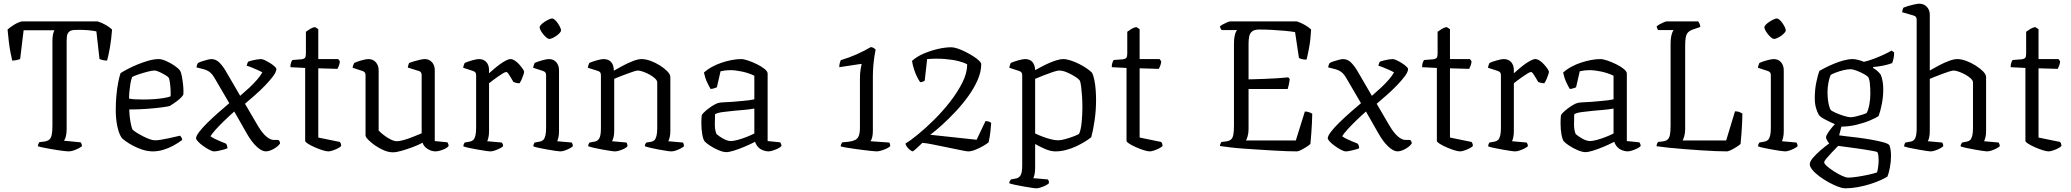

<svg xmlns="http://www.w3.org/2000/svg" viewBox="-20 -820 11220 1040"><path d="M350 0Q344 0 327.5 -2Q311 -4 290.5 -7Q270 -10 248.5 -14Q227 -18 210 -21.5Q193 -25 185 -28Q185 -34 188 -40.5Q191 -47 193 -50L219 -53Q237 -56 246.5 -63.5Q256 -71 260 -89Q264 -107 264 -140V-597Q264 -621 267.5 -635.5Q271 -650 275 -656H108L89 -500Q84 -498 72 -495Q60 -492 46 -492Q43 -506 37.5 -532.5Q32 -559 28 -592.5Q24 -626 21 -660Q34 -672 55.5 -685.5Q77 -699 98 -704H509Q532 -697 553.5 -684.5Q575 -672 587 -660Q583 -605 575 -560.5Q567 -516 560 -492Q547 -492 535 -495Q523 -498 519 -500L502 -650Q484 -654 456 -656.5Q428 -659 390 -658Q366 -658 355.5 -649Q345 -640 343 -626Q341 -612 341 -596V-120Q341 -97 336.5 -80.5Q332 -64 326 -58L417 -49Q419 -47 421.5 -40.5Q424 -34 424 -28Q410 -17 388.5 -8.5Q367 0 350 0Z M808 0Q781 0 752.5 -9Q724 -18 700 -31Q676 -44 659 -56.5Q642 -69 638 -75Q623 -98 615 -138.5Q607 -179 607 -223Q607 -265 610.5 -303Q614 -341 620 -372Q626 -403 633 -424Q647 -433 671.5 -446Q696 -459 725.5 -471Q755 -483 785 -491.5Q815 -500 840 -500Q856 -500 880 -489.5Q904 -479 925 -464.5Q946 -450 954 -439Q961 -430 965.5 -405Q970 -380 972.5 -352.5Q975 -325 973 -307Q965 -294 950.5 -282Q936 -270 922 -260.5Q908 -251 900 -246Q890 -243 857 -238.5Q824 -234 777 -230.5Q730 -227 680 -227Q681 -191 686.5 -160.5Q692 -130 698 -118Q705 -111 720 -101.5Q735 -92 753.5 -82.5Q772 -73 789.5 -66.5Q807 -60 819 -60Q832 -60 851 -63Q870 -66 891 -70.5Q912 -75 929 -79Q946 -83 955 -85Q959 -82 963 -75Q967 -68 967 -62Q946 -46 919.5 -31.5Q893 -17 864.5 -8.5Q836 0 808 0ZM758 -281Q786 -281 814.5 -283Q843 -285 867 -289Q891 -293 904 -298Q905 -313 904 -333.5Q903 -354 900.5 -372Q898 -390 894 -399Q891 -404 876 -413Q861 -422 844 -430Q827 -438 815 -438Q804 -438 779 -431.5Q754 -425 730 -417Q706 -409 696 -403Q690 -389 686.5 -368Q683 -347 681 -325Q679 -303 679 -286Q692 -283 713.5 -282Q735 -281 758 -281Z M1140 0Q1130 0 1114 -8.5Q1098 -17 1081 -29Q1064 -41 1053 -53Q1042 -65 1042 -71Q1042 -83 1058.5 -105Q1075 -127 1102.5 -154Q1130 -181 1161.5 -209Q1193 -237 1222 -261L1146 -391Q1138 -405 1130.5 -415Q1123 -425 1112 -432.5Q1101 -440 1084 -445L1044 -455Q1045 -462 1047.5 -469Q1050 -476 1053 -479Q1062 -484 1076 -488.5Q1090 -493 1104 -496.5Q1118 -500 1124 -500Q1150 -500 1169 -480.5Q1188 -461 1203 -435L1281 -301Q1308 -324 1331.5 -346Q1355 -368 1373 -389Q1391 -410 1401 -428Q1391 -434 1374 -441.5Q1357 -449 1341 -455.5Q1325 -462 1316 -464Q1318 -472 1320 -477Q1322 -482 1324 -486Q1332 -489 1345.5 -492.5Q1359 -496 1372.5 -498Q1386 -500 1394 -500Q1402 -500 1415.5 -493.5Q1429 -487 1443.5 -478Q1458 -469 1467.5 -460Q1477 -451 1477 -446Q1477 -431 1460 -408Q1443 -385 1417 -358Q1391 -331 1361.5 -305Q1332 -279 1307 -258L1379 -135Q1401 -99 1422.5 -80.5Q1444 -62 1463 -62H1488Q1491 -60 1494 -55Q1497 -50 1497 -43Q1491 -33 1477.5 -23Q1464 -13 1448.5 -6.5Q1433 0 1420 0Q1398 0 1370 -26Q1342 -52 1315 -100L1249 -216Q1225 -195 1198.5 -169.5Q1172 -144 1150.5 -120.5Q1129 -97 1120 -82Q1131 -74 1145.5 -67Q1160 -60 1176 -53.5Q1192 -47 1204 -42Q1207 -39 1209.5 -32Q1212 -25 1212 -17Q1204 -13 1190.5 -9.5Q1177 -6 1163 -3Q1149 0 1140 0Z M1759 0Q1747 0 1726.5 -6.5Q1706 -13 1684.5 -22.5Q1663 -32 1648 -41.5Q1633 -51 1633 -57V-452L1553 -456Q1553 -472 1557 -482Q1561 -492 1564 -495L1615 -499Q1627 -501 1632 -507Q1637 -513 1637 -530V-648Q1646 -655 1660 -663.5Q1674 -672 1687 -673L1704 -662V-500H1812L1821 -488Q1820 -475 1815.5 -463.5Q1811 -452 1808 -447L1704 -450V-75L1821 -51Q1823 -49 1825.5 -43.5Q1828 -38 1828 -29Q1821 -22 1808 -15.5Q1795 -9 1781 -4.5Q1767 0 1759 0Z M2108 5Q2085 5 2059 -6Q2033 -17 2010.5 -33Q1988 -49 1974 -63.5Q1960 -78 1960 -87V-413Q1960 -422 1956 -427.5Q1952 -433 1942 -436L1890 -453Q1891 -462 1894 -469Q1897 -476 1899 -479Q1913 -486 1937.5 -493Q1962 -500 1975 -500Q2001 -500 2016 -482.5Q2031 -465 2031 -440V-113Q2041 -102 2058.5 -88.5Q2076 -75 2095.5 -65Q2115 -55 2130 -55Q2144 -55 2168.5 -62Q2193 -69 2219 -79.5Q2245 -90 2264 -98V-413Q2264 -422 2260 -428Q2256 -434 2247 -436L2189 -454Q2190 -463 2192.5 -469.5Q2195 -476 2196 -479Q2207 -483 2223 -488Q2239 -493 2255.5 -496.5Q2272 -500 2280 -500Q2305 -500 2320 -483Q2335 -466 2335 -440V-56L2404 -49Q2406 -45 2408 -40Q2410 -35 2410 -29Q2404 -21 2391 -14.5Q2378 -8 2363.5 -4Q2349 0 2340 0Q2316 0 2295 -14Q2274 -28 2269 -47Q2247 -35 2216.5 -23.5Q2186 -12 2156.5 -3.5Q2127 5 2108 5Z M2636 0Q2628 0 2609 -3Q2590 -6 2566.5 -10Q2543 -14 2522 -18.5Q2501 -23 2490 -27Q2490 -34 2492.5 -40Q2495 -46 2497 -48L2525 -53Q2536 -55 2543.5 -62Q2551 -69 2555 -85Q2559 -101 2559 -126V-413Q2559 -422 2555 -427.5Q2551 -433 2541 -436L2489 -453Q2490 -462 2493 -469Q2496 -476 2497 -479Q2512 -486 2537 -493Q2562 -500 2574 -500Q2600 -500 2614.5 -483.5Q2629 -467 2629 -441V-423Q2638 -431 2653.5 -444.5Q2669 -458 2686 -470.5Q2703 -483 2719 -491.5Q2735 -500 2745 -500Q2756 -500 2769 -491.5Q2782 -483 2793 -470.5Q2804 -458 2811.5 -447Q2819 -436 2819 -431Q2819 -427 2815.5 -416Q2812 -405 2806.5 -392Q2801 -379 2794 -369Q2784 -369 2774.5 -371.5Q2765 -374 2761 -376Q2755 -386 2747.5 -399Q2740 -412 2733.5 -421Q2727 -430 2722 -430Q2716 -430 2703 -422Q2690 -414 2675 -403.5Q2660 -393 2647.5 -383.5Q2635 -374 2629 -369V-110Q2629 -89 2625.5 -74.5Q2622 -60 2619 -55L2698 -48Q2700 -46 2702.5 -41Q2705 -36 2705 -28Q2699 -22 2686 -15.5Q2673 -9 2659.5 -4.5Q2646 0 2636 0Z M3015 0Q3008 0 2988 -3Q2968 -6 2945 -10Q2922 -14 2901 -18.5Q2880 -23 2869 -27Q2869 -34 2871.5 -40Q2874 -46 2876 -48L2904 -53Q2915 -55 2922.5 -62Q2930 -69 2934 -85Q2938 -101 2938 -126V-413Q2938 -422 2934 -427.5Q2930 -433 2920 -436L2868 -453Q2869 -461 2872 -468.5Q2875 -476 2876 -479Q2891 -486 2916 -493Q2941 -500 2953 -500Q2979 -500 2993.5 -482.5Q3008 -465 3008 -440V-110Q3008 -89 3004.5 -74.5Q3001 -60 2998 -55L3077 -48Q3079 -44 3081 -39.5Q3083 -35 3083 -28Q3077 -22 3064.5 -15.5Q3052 -9 3038.5 -4.5Q3025 0 3015 0ZM2955 -609Q2949 -609 2940 -616.5Q2931 -624 2922.5 -634.5Q2914 -645 2908.5 -655.5Q2903 -666 2903 -672Q2903 -678 2910.5 -686Q2918 -694 2929.5 -701.5Q2941 -709 2952.5 -714.5Q2964 -720 2970 -720Q2977 -720 2985.5 -712.5Q2994 -705 3001.5 -694Q3009 -683 3014 -672.5Q3019 -662 3019 -655Q3019 -650 3012 -642Q3005 -634 2994.5 -626.5Q2984 -619 2973 -614Q2962 -609 2955 -609Z M3312 0Q3304 0 3285 -3Q3266 -6 3242.5 -10Q3219 -14 3198 -19Q3177 -24 3166 -28Q3166 -35 3169 -41Q3172 -47 3174 -48L3201 -53Q3216 -55 3225.5 -69.5Q3235 -84 3235 -126V-413Q3235 -421 3231.5 -427Q3228 -433 3218 -436L3164 -453Q3166 -463 3167.5 -468Q3169 -473 3172 -479Q3187 -486 3212 -493Q3237 -500 3249 -500Q3277 -500 3291 -483Q3305 -466 3305 -437Q3327 -450 3354.5 -464.5Q3382 -479 3409 -489.5Q3436 -500 3455 -500Q3477 -500 3503.5 -490.5Q3530 -481 3554.5 -465.5Q3579 -450 3595 -433.5Q3611 -417 3611 -402V-110Q3611 -89 3607 -74.5Q3603 -60 3600 -55L3679 -48Q3682 -44 3683.5 -39Q3685 -34 3685 -28Q3679 -22 3666.5 -15.5Q3654 -9 3640.5 -4.5Q3627 0 3616 0Q3608 0 3589.5 -3Q3571 -6 3548 -10Q3525 -14 3504.5 -19Q3484 -24 3473 -28Q3473 -35 3475.5 -40Q3478 -45 3481 -48L3507 -52Q3518 -54 3525 -61Q3532 -68 3536 -84Q3540 -100 3540 -126V-374Q3540 -384 3527.5 -395.5Q3515 -407 3497.5 -416.5Q3480 -426 3462.5 -432Q3445 -438 3435 -438Q3428 -438 3411 -432.5Q3394 -427 3373 -419Q3352 -411 3333.5 -404Q3315 -397 3307 -393V-111Q3307 -90 3303 -75.5Q3299 -61 3295 -55L3373 -48Q3376 -44 3377.5 -39Q3379 -34 3379 -28Q3374 -21 3361 -14.5Q3348 -8 3334 -4Q3320 0 3312 0Z M3914 4Q3897 4 3872 -6.5Q3847 -17 3826 -31Q3805 -45 3797 -54Q3789 -64 3784 -91.5Q3779 -119 3779 -152Q3779 -164 3779.5 -174.5Q3780 -185 3781 -195Q3782 -200 3792 -210Q3802 -220 3817 -231.5Q3832 -243 3847.5 -252Q3863 -261 3874 -263Q3884 -265 3901.5 -266Q3919 -267 3941 -268Q3955 -269 3971 -270.5Q3987 -272 4004 -273.5Q4021 -275 4037 -277Q4053 -279 4066 -282V-410Q4034 -425 3999 -432.5Q3964 -440 3935 -440Q3922 -440 3909 -438.5Q3896 -437 3883 -434L3863 -347Q3859 -346 3850.5 -342.5Q3842 -339 3829 -338Q3821 -351 3810 -374.5Q3799 -398 3793 -427Q3813 -445 3838 -458.5Q3863 -472 3890.5 -481Q3918 -490 3944.5 -495Q3971 -500 3994 -500Q4009 -500 4032.5 -492Q4056 -484 4080.5 -472Q4105 -460 4121.5 -446.5Q4138 -433 4138 -422V-56L4206 -49Q4208 -47 4210.5 -41Q4213 -35 4213 -29Q4207 -22 4193.5 -15.5Q4180 -9 4166 -4.5Q4152 0 4142 0Q4129 0 4113 -6Q4097 -12 4086 -24Q4075 -36 4070 -52Q4043 -38 4012 -25Q3981 -12 3955 -4Q3929 4 3914 4ZM3939 -56Q3953 -56 3977 -62.5Q4001 -69 4026 -79Q4051 -89 4066 -97V-232Q4038 -227 4013 -225Q3988 -223 3956 -220Q3924 -217 3894.5 -213Q3865 -209 3853 -201Q3852 -176 3852 -145.5Q3852 -115 3861 -94Q3874 -82 3897 -69Q3920 -56 3939 -56Z M4729 0Q4722 0 4703 -2Q4684 -4 4659.5 -7Q4635 -10 4610 -13.5Q4585 -17 4564.5 -20.5Q4544 -24 4534 -27Q4534 -34 4536.5 -39.5Q4539 -45 4542 -49L4575 -52Q4598 -55 4611.5 -61.5Q4625 -68 4631.5 -83.5Q4638 -99 4638 -128V-393Q4638 -423 4641.5 -444Q4645 -465 4647 -472L4645 -474L4526 -456Q4526 -468 4529 -479Q4532 -490 4534 -494Q4581 -508 4622 -526.5Q4663 -545 4697 -565Q4705 -564 4711.5 -560.5Q4718 -557 4723 -551Q4720 -539 4716.5 -515.5Q4713 -492 4710.5 -463Q4708 -434 4708 -403V-110Q4708 -90 4704 -75Q4700 -60 4695 -55L4796 -48Q4798 -47 4800 -42Q4802 -37 4802 -28Q4793 -20 4779.5 -14Q4766 -8 4752 -4Q4738 0 4729 0Z M4925 0Q4919 0 4909.5 -7.5Q4900 -15 4892.5 -25Q4885 -35 4885 -43Q4911 -58 4952.5 -92Q4994 -126 5040 -171.5Q5086 -217 5126.5 -269Q5167 -321 5193 -373Q5219 -425 5219 -471Q5206 -480 5173.5 -488.5Q5141 -497 5096.5 -500.5Q5052 -504 5002 -500L4989 -384Q4987 -381 4980 -378Q4973 -375 4964 -375Q4957 -385 4948 -402.5Q4939 -420 4931.5 -443Q4924 -466 4920 -490Q4945 -513 4982 -529Q5019 -545 5059 -554.5Q5099 -564 5133 -564Q5146 -564 5166 -557.5Q5186 -551 5208 -540Q5230 -529 5250 -516.5Q5270 -504 5282.5 -492Q5295 -480 5295 -472Q5295 -431 5275.5 -386.5Q5256 -342 5224.5 -298.5Q5193 -255 5156 -215.5Q5119 -176 5083 -143.5Q5047 -111 5019 -90L5270 -63L5318 -164Q5330 -164 5337.5 -161Q5345 -158 5349 -154Q5348 -136 5344.5 -105.5Q5341 -75 5335 -49Q5324 -40 5304 -28.5Q5284 -17 5262.5 -8.5Q5241 0 5225 0Q5217 0 5195 -4.5Q5173 -9 5143.5 -15Q5114 -21 5082.5 -27.5Q5051 -34 5023 -39.5Q4995 -45 4976 -46Q4968 -39 4958.5 -29.5Q4949 -20 4940 -12Q4931 -4 4925 0Z M5594 200Q5586 200 5567 197Q5548 194 5524.5 190Q5501 186 5480 181.5Q5459 177 5447 173Q5447 165 5450 160Q5453 155 5456 152L5482 147Q5497 145 5507 131.5Q5517 118 5517 74V-413Q5517 -422 5513 -427.5Q5509 -433 5499 -436L5447 -453Q5449 -463 5450.5 -468Q5452 -473 5455 -479Q5470 -486 5495 -493Q5520 -500 5532 -500Q5559 -500 5572.5 -484Q5586 -468 5587 -440Q5605 -450 5625 -460.5Q5645 -471 5666 -480Q5687 -489 5706 -494.5Q5725 -500 5739 -500Q5756 -500 5779.5 -492.5Q5803 -485 5826.5 -473Q5850 -461 5868.5 -448Q5887 -435 5895 -426Q5903 -411 5908 -385.5Q5913 -360 5915 -332Q5917 -304 5917 -278Q5917 -222 5909 -167.5Q5901 -113 5891 -77Q5878 -66 5857 -53Q5836 -40 5809.5 -27.5Q5783 -15 5754 -7.5Q5725 0 5697 0Q5671 0 5641 -13Q5611 -26 5587 -40V90Q5587 111 5583.5 125.5Q5580 140 5577 145L5656 152Q5658 154 5660 159Q5662 164 5662 172Q5657 178 5644 184.5Q5631 191 5617 195.5Q5603 200 5594 200ZM5712 -60Q5726 -60 5750 -66.5Q5774 -73 5796 -81.5Q5818 -90 5825 -95Q5835 -116 5839 -158Q5843 -200 5843 -238Q5843 -270 5841 -299.5Q5839 -329 5836 -352.5Q5833 -376 5828 -385Q5822 -393 5802.5 -405.5Q5783 -418 5759.5 -428Q5736 -438 5717 -438Q5707 -438 5683 -430Q5659 -422 5632.5 -411.5Q5606 -401 5587 -393V-97Q5606 -88 5628.5 -79.5Q5651 -71 5673 -65.5Q5695 -60 5712 -60Z M6208 0Q6196 0 6175.5 -6.5Q6155 -13 6133.5 -22.5Q6112 -32 6097 -41.5Q6082 -51 6082 -57V-452L6002 -456Q6002 -472 6006 -482Q6010 -492 6013 -495L6064 -499Q6076 -501 6081 -507Q6086 -513 6086 -530V-648Q6095 -655 6109 -663.5Q6123 -672 6136 -673L6153 -662V-500H6261L6270 -488Q6269 -475 6264.5 -463.5Q6260 -452 6257 -447L6153 -450V-75L6270 -51Q6272 -49 6274.5 -43.5Q6277 -38 6277 -29Q6270 -22 6257 -15.5Q6244 -9 6230 -4.5Q6216 0 6208 0Z M7006 0Q6986 0 6953 -1Q6920 -2 6880.5 -4.5Q6841 -7 6798.5 -9.5Q6756 -12 6715.5 -15Q6675 -18 6642 -22Q6609 -26 6588 -29Q6588 -35 6591 -41.5Q6594 -48 6596 -51L6621 -54Q6638 -56 6647.5 -64Q6657 -72 6660.5 -90Q6664 -108 6664 -140V-582Q6664 -606 6667 -621.5Q6670 -637 6674 -646Q6678 -655 6680 -657H6597Q6596 -660 6592.5 -664.5Q6589 -669 6588 -677Q6593 -682 6604 -688Q6615 -694 6626.5 -699Q6638 -704 6643 -704H7005Q7029 -696 7049.5 -684Q7070 -672 7082 -660Q7079 -605 7071 -562Q7063 -519 7057 -497Q7043 -497 7031.5 -500Q7020 -503 7016 -506L6995 -646Q6973 -650 6941 -653Q6909 -656 6872.5 -658Q6836 -660 6801 -660Q6775 -660 6762.5 -650Q6750 -640 6746.5 -622.5Q6743 -605 6743 -585V-390Q6788 -391 6825.5 -392.5Q6863 -394 6896.5 -396Q6930 -398 6958 -401L6966 -392Q6964 -374 6960.5 -359Q6957 -344 6955 -338H6743V-121Q6743 -99 6738 -82Q6733 -65 6729 -59H6999L7048 -216Q7061 -216 7072.5 -211.5Q7084 -207 7088 -204Q7088 -184 7086.5 -156.5Q7085 -129 7083 -99Q7081 -69 7078 -40Q7069 -32 7055.5 -23.5Q7042 -15 7028.5 -8Q7015 -1 7006 0Z M7270 0Q7260 0 7244 -8.5Q7228 -17 7211 -29Q7194 -41 7183 -53Q7172 -65 7172 -71Q7172 -83 7188.5 -105Q7205 -127 7232.5 -154Q7260 -181 7291.5 -209Q7323 -237 7352 -261L7276 -391Q7268 -405 7260.5 -415Q7253 -425 7242 -432.5Q7231 -440 7214 -445L7174 -455Q7175 -462 7177.5 -469Q7180 -476 7183 -479Q7192 -484 7206 -488.5Q7220 -493 7234 -496.5Q7248 -500 7254 -500Q7280 -500 7299 -480.5Q7318 -461 7333 -435L7411 -301Q7438 -324 7461.5 -346Q7485 -368 7503 -389Q7521 -410 7531 -428Q7521 -434 7504 -441.5Q7487 -449 7471 -455.5Q7455 -462 7446 -464Q7448 -472 7450 -477Q7452 -482 7454 -486Q7462 -489 7475.5 -492.5Q7489 -496 7502.5 -498Q7516 -500 7524 -500Q7532 -500 7545.5 -493.5Q7559 -487 7573.5 -478Q7588 -469 7597.5 -460Q7607 -451 7607 -446Q7607 -431 7590 -408Q7573 -385 7547 -358Q7521 -331 7491.5 -305Q7462 -279 7437 -258L7509 -135Q7531 -99 7552.5 -80.5Q7574 -62 7593 -62H7618Q7621 -60 7624 -55Q7627 -50 7627 -43Q7621 -33 7607.5 -23Q7594 -13 7578.5 -6.5Q7563 0 7550 0Q7528 0 7500 -26Q7472 -52 7445 -100L7379 -216Q7355 -195 7328.5 -169.5Q7302 -144 7280.5 -120.5Q7259 -97 7250 -82Q7261 -74 7275.5 -67Q7290 -60 7306 -53.5Q7322 -47 7334 -42Q7337 -39 7339.5 -32Q7342 -25 7342 -17Q7334 -13 7320.5 -9.5Q7307 -6 7293 -3Q7279 0 7270 0Z M7889 0Q7877 0 7856.5 -6.5Q7836 -13 7814.5 -22.5Q7793 -32 7778 -41.5Q7763 -51 7763 -57V-452L7683 -456Q7683 -472 7687 -482Q7691 -492 7694 -495L7745 -499Q7757 -501 7762 -507Q7767 -513 7767 -530V-648Q7776 -655 7790 -663.5Q7804 -672 7817 -673L7834 -662V-500H7942L7951 -488Q7950 -475 7945.5 -463.5Q7941 -452 7938 -447L7834 -450V-75L7951 -51Q7953 -49 7955.5 -43.5Q7958 -38 7958 -29Q7951 -22 7938 -15.5Q7925 -9 7911 -4.5Q7897 0 7889 0Z M8187 0Q8179 0 8160 -3Q8141 -6 8117.5 -10Q8094 -14 8073 -18.5Q8052 -23 8041 -27Q8041 -34 8043.5 -40Q8046 -46 8048 -48L8076 -53Q8087 -55 8094.5 -62Q8102 -69 8106 -85Q8110 -101 8110 -126V-413Q8110 -422 8106 -427.5Q8102 -433 8092 -436L8040 -453Q8041 -462 8044 -469Q8047 -476 8048 -479Q8063 -486 8088 -493Q8113 -500 8125 -500Q8151 -500 8165.5 -483.5Q8180 -467 8180 -441V-423Q8189 -431 8204.5 -444.5Q8220 -458 8237 -470.5Q8254 -483 8270 -491.5Q8286 -500 8296 -500Q8307 -500 8320 -491.5Q8333 -483 8344 -470.5Q8355 -458 8362.5 -447Q8370 -436 8370 -431Q8370 -427 8366.5 -416Q8363 -405 8357.5 -392Q8352 -379 8345 -369Q8335 -369 8325.5 -371.5Q8316 -374 8312 -376Q8306 -386 8298.5 -399Q8291 -412 8284.5 -421Q8278 -430 8273 -430Q8267 -430 8254 -422Q8241 -414 8226 -403.5Q8211 -393 8198.5 -383.5Q8186 -374 8180 -369V-110Q8180 -89 8176.5 -74.5Q8173 -60 8170 -55L8249 -48Q8251 -46 8253.5 -41Q8256 -36 8256 -28Q8250 -22 8237 -15.5Q8224 -9 8210.5 -4.5Q8197 0 8187 0Z M8568 4Q8551 4 8526 -6.5Q8501 -17 8480 -31Q8459 -45 8451 -54Q8443 -64 8438 -91.5Q8433 -119 8433 -152Q8433 -164 8433.5 -174.5Q8434 -185 8435 -195Q8436 -200 8446 -210Q8456 -220 8471 -231.5Q8486 -243 8501.5 -252Q8517 -261 8528 -263Q8538 -265 8555.5 -266Q8573 -267 8595 -268Q8609 -269 8625 -270.5Q8641 -272 8658 -273.5Q8675 -275 8691 -277Q8707 -279 8720 -282V-410Q8688 -425 8653 -432.5Q8618 -440 8589 -440Q8576 -440 8563 -438.5Q8550 -437 8537 -434L8517 -347Q8513 -346 8504.5 -342.5Q8496 -339 8483 -338Q8475 -351 8464 -374.5Q8453 -398 8447 -427Q8467 -445 8492 -458.5Q8517 -472 8544.5 -481Q8572 -490 8598.5 -495Q8625 -500 8648 -500Q8663 -500 8686.5 -492Q8710 -484 8734.5 -472Q8759 -460 8775.5 -446.5Q8792 -433 8792 -422V-56L8860 -49Q8862 -47 8864.5 -41Q8867 -35 8867 -29Q8861 -22 8847.5 -15.5Q8834 -9 8820 -4.5Q8806 0 8796 0Q8783 0 8767 -6Q8751 -12 8740 -24Q8729 -36 8724 -52Q8697 -38 8666 -25Q8635 -12 8609 -4Q8583 4 8568 4ZM8593 -56Q8607 -56 8631 -62.5Q8655 -69 8680 -79Q8705 -89 8720 -97V-232Q8692 -227 8667 -225Q8642 -223 8610 -220Q8578 -217 8548.5 -213Q8519 -209 8507 -201Q8506 -176 8506 -145.5Q8506 -115 8515 -94Q8528 -82 8551 -69Q8574 -56 8593 -56Z M9335 0Q9311 0 9273 -1.5Q9235 -3 9190.5 -6Q9146 -9 9101 -12.5Q9056 -16 9017.5 -20Q8979 -24 8953 -28Q8953 -35 8956 -41.5Q8959 -48 8961 -51L8986 -54Q9003 -56 9012.5 -64Q9022 -72 9025.5 -90Q9029 -108 9029 -140V-582Q9029 -605 9032 -621Q9035 -637 9039 -646Q9043 -655 9045 -657H8962Q8959 -660 8956.5 -666.5Q8954 -673 8953 -676Q8958 -682 8969 -688Q8980 -694 8991.5 -699Q9003 -704 9008 -704H9178Q9182 -700 9185.5 -692.5Q9189 -685 9190 -674L9152 -661Q9134 -655 9124.5 -645.5Q9115 -636 9111.5 -619.5Q9108 -603 9108 -574V-121Q9108 -99 9103 -82Q9098 -65 9094 -59H9330L9378 -217Q9394 -217 9403.5 -212.5Q9413 -208 9418 -205Q9418 -183 9416.5 -154.5Q9415 -126 9413 -97Q9411 -68 9408 -40Q9400 -33 9386 -24Q9372 -15 9358 -8Q9344 -1 9335 0Z M9649 0Q9642 0 9622 -3Q9602 -6 9579 -10Q9556 -14 9535 -18.5Q9514 -23 9503 -27Q9503 -34 9505.5 -40Q9508 -46 9510 -48L9538 -53Q9549 -55 9556.5 -62Q9564 -69 9568 -85Q9572 -101 9572 -126V-413Q9572 -422 9568 -427.5Q9564 -433 9554 -436L9502 -453Q9503 -461 9506 -468.5Q9509 -476 9510 -479Q9525 -486 9550 -493Q9575 -500 9587 -500Q9613 -500 9627.5 -482.5Q9642 -465 9642 -440V-110Q9642 -89 9638.5 -74.5Q9635 -60 9632 -55L9711 -48Q9713 -44 9715 -39.5Q9717 -35 9717 -28Q9711 -22 9698.5 -15.5Q9686 -9 9672.5 -4.5Q9659 0 9649 0ZM9589 -609Q9583 -609 9574 -616.5Q9565 -624 9556.5 -634.5Q9548 -645 9542.5 -655.5Q9537 -666 9537 -672Q9537 -678 9544.5 -686Q9552 -694 9563.5 -701.5Q9575 -709 9586.5 -714.5Q9598 -720 9604 -720Q9611 -720 9619.5 -712.5Q9628 -705 9635.5 -694Q9643 -683 9648 -672.5Q9653 -662 9653 -655Q9653 -650 9646 -642Q9639 -634 9628.5 -626.5Q9618 -619 9607 -614Q9596 -609 9589 -609Z M9975 200Q9959 200 9935.5 191Q9912 182 9885.5 167.5Q9859 153 9835.5 135.5Q9812 118 9797.5 100.5Q9783 83 9783 70Q9783 55 9800 35Q9817 15 9841.5 -6Q9866 -27 9888 -43Q9883 -49 9877 -59Q9871 -69 9871 -77Q9871 -85 9882.5 -102Q9894 -119 9908.5 -136Q9923 -153 9933 -160L9959 -152L9942 -87Q9952 -85 9979.5 -82Q10007 -79 10043.5 -74.5Q10080 -70 10116 -63.5Q10152 -57 10179 -50Q10206 -43 10214 -34Q10219 -21 10221 -6.5Q10223 8 10223 24Q10223 55 10217 87Q10211 119 10203 137Q10190 145 10166 156Q10142 167 10110.5 177Q10079 187 10043.5 193.5Q10008 200 9975 200ZM9991 142Q10010 142 10040 137.5Q10070 133 10100 126.5Q10130 120 10147 114Q10151 104 10153.5 82.5Q10156 61 10156 47Q10156 35 10154.5 22.5Q10153 10 10149 4Q10147 2 10126.5 -2Q10106 -6 10077 -10.5Q10048 -15 10018 -19Q9988 -23 9965.5 -26Q9943 -29 9937 -30Q9921 -14 9903 5Q9885 24 9873 38.5Q9861 53 9861 59Q9861 67 9876.5 80.5Q9892 94 9914.5 108.5Q9937 123 9958 132.5Q9979 142 9991 142ZM9951 -134Q9921 -146 9900 -156Q9879 -166 9865.5 -173Q9852 -180 9844 -186Q9836 -192 9832 -198Q9823 -213 9816.5 -236Q9810 -259 9810 -288Q9810 -335 9818.5 -375Q9827 -415 9835 -436Q9845 -442 9865.5 -452.5Q9886 -463 9912 -474Q9938 -485 9965.5 -492.5Q9993 -500 10016 -500Q10029 -500 10049 -494.5Q10069 -489 10076 -485Q10102 -491 10131 -502Q10160 -513 10185.5 -525Q10211 -537 10226 -546L10240 -536Q10240 -519 10236.5 -503Q10233 -487 10229 -478Q10207 -470 10180 -464.5Q10153 -459 10126 -457V-452Q10136 -446 10146 -438Q10156 -430 10167 -416Q10174 -400 10177.5 -379Q10181 -358 10181 -337Q10181 -297 10173.5 -258Q10166 -219 10156 -192Q10143 -182 10110 -168Q10077 -154 10035 -144Q9993 -134 9951 -134ZM10005 -185Q10016 -185 10034.5 -189.5Q10053 -194 10069.5 -199.5Q10086 -205 10091 -208Q10100 -224 10105.5 -253Q10111 -282 10111 -312Q10111 -343 10108.5 -367.5Q10106 -392 10099 -403Q10093 -410 10074.5 -420Q10056 -430 10036 -437.5Q10016 -445 10003 -445Q9988 -445 9966.5 -440Q9945 -435 9925 -427.5Q9905 -420 9896 -414Q9889 -398 9884 -372.5Q9879 -347 9879 -321Q9879 -299 9881.5 -279Q9884 -259 9888 -245Q9892 -231 9896 -225Q9901 -219 9922 -209.5Q9943 -200 9967 -192.5Q9991 -185 10005 -185Z M10439 0Q10431 0 10412 -3Q10393 -6 10370 -10Q10347 -14 10326 -18.5Q10305 -23 10294 -27Q10294 -35 10297 -41Q10300 -47 10302 -48L10329 -53Q10346 -55 10354 -71.5Q10362 -88 10362 -126V-713Q10362 -721 10358.5 -727Q10355 -733 10345 -736L10283 -754Q10284 -762 10286.5 -769.5Q10289 -777 10291 -779Q10301 -783 10317.5 -788Q10334 -793 10351 -796.5Q10368 -800 10376 -800Q10401 -800 10417 -783Q10433 -766 10433 -740V-438Q10455 -451 10482.5 -465.5Q10510 -480 10537 -490Q10564 -500 10582 -500Q10603 -500 10629.5 -490.5Q10656 -481 10680.5 -465.5Q10705 -450 10721.5 -433.5Q10738 -417 10738 -402V-110Q10738 -89 10734 -74.5Q10730 -60 10727 -55L10806 -48Q10808 -45 10810 -40Q10812 -35 10812 -28Q10806 -22 10793.5 -15.5Q10781 -9 10767 -4.5Q10753 0 10743 0Q10736 0 10717 -3Q10698 -6 10675 -10Q10652 -14 10631.5 -18.5Q10611 -23 10600 -27Q10600 -34 10602.5 -39Q10605 -44 10608 -48L10634 -53Q10645 -55 10652 -62Q10659 -69 10663 -84.5Q10667 -100 10667 -126V-374Q10667 -384 10654.5 -395.5Q10642 -407 10624.5 -416.5Q10607 -426 10589.5 -432Q10572 -438 10562 -438Q10555 -438 10537.5 -432.5Q10520 -427 10499 -419Q10478 -411 10460 -404Q10442 -397 10433 -393V-111Q10433 -89 10429.5 -74.5Q10426 -60 10422 -55L10500 -48Q10502 -45 10504 -40.5Q10506 -36 10506 -28Q10500 -22 10487.5 -15.5Q10475 -9 10461.5 -4.5Q10448 0 10439 0Z M11077 0Q11065 0 11044.5 -6.5Q11024 -13 11002.5 -22.5Q10981 -32 10966 -41.5Q10951 -51 10951 -57V-452L10871 -456Q10871 -472 10875 -482Q10879 -492 10882 -495L10933 -499Q10945 -501 10950 -507Q10955 -513 10955 -530V-648Q10964 -655 10978 -663.5Q10992 -672 11005 -673L11022 -662V-500H11130L11139 -488Q11138 -475 11133.5 -463.5Q11129 -452 11126 -447L11022 -450V-75L11139 -51Q11141 -49 11143.5 -43.5Q11146 -38 11146 -29Q11139 -22 11126 -15.5Q11113 -9 11099 -4.5Q11085 0 11077 0Z"/></svg>

Font: Texturina 12pt ExtraLight
Style: Regular
Weight: 250
Designer: Guillermo Torres Carreño
Foundry: Omnibus-Type
Version: Version 1.002